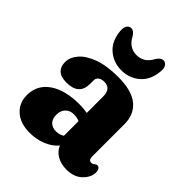

<svg xmlns="http://www.w3.org/2000/svg" viewBox="-191 -757 871 871"><g transform="rotate(45 245.0 -321.0)"><path d="M19.5 -102Q19.5 -167.5 72.8 -204.5Q126 -241.5 218.5 -241.5Q245.5 -241.5 269 -237V-342Q269 -393.5 225 -393.5Q208 -393.5 197.2 -385.5Q186.5 -377.5 186.5 -364V-341Q186.5 -269 106.5 -269Q70 -269 53 -285.2Q36 -301.5 36 -330Q36 -361.5 60.5 -389.8Q85 -418 133.5 -435.8Q182 -453.5 254.5 -453.5Q343 -453.5 384.5 -418.5Q426 -383.5 426 -322V-112.5Q426 -104.5 429.8 -98Q433.5 -91.5 443.5 -91.5Q452 -91.5 459.5 -98.5Q466 -103.5 471.5 -103.5Q480 -103.5 485 -95.5Q490 -87.5 490 -76.5Q490 -45 462 -17.5Q434 10 385.5 10Q349.5 10 323.2 -5.5Q297 -21 287.5 -46.5Q265 -19.5 228.5 -4.8Q192 10 150 10Q89 10 54.2 -21.2Q19.5 -52.5 19.5 -102ZM177 -133.5Q177 -107 191.2 -93Q205.5 -79 229.5 -79Q251 -79 269 -90.5V-184.5Q252.5 -191.5 233 -191.5Q207.5 -191.5 192.2 -175.8Q177 -160 177 -133.5ZM243 -582Q291 -582 316 -629.5Q329.5 -652 346.5 -652Q360 -652 367.5 -640.2Q375 -628.5 373 -609Q368.5 -549 331.5 -516.8Q294.5 -484.5 243 -484.5Q191.5 -484.5 154.8 -516.8Q118 -549 113.5 -609Q112 -628.5 119.2 -640.2Q126.5 -652 140 -652Q157 -652 170.5 -629.5Q195 -582 243 -582Z"/></g></svg>

Font: Fraunces 144pt S100
Style: Bold
Weight: 700
Version: Version 1.000; ttfautohint (v1.8.3)